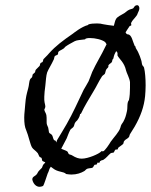

<svg xmlns="http://www.w3.org/2000/svg" viewBox="-20 -660 579 737"><path d="M509 -610C511 -614 515 -622 515 -628C515 -632 513 -640 507 -640C496 -640 495 -631 491 -628C486 -625 479 -625 473 -621C467 -618 463 -613 458 -610C444 -602 430 -595 426 -588C422 -583 420 -571 417 -561C402 -563 384 -565 376 -567C370 -569 361 -570 352 -570C340 -570 328 -569 322 -567C319 -567 318 -564 318 -564C293 -558 260 -531 260 -531C221 -504 194 -484 168 -455C161 -446 151 -438 147 -433C145 -430 146 -425 143 -422C142 -420 137 -420 136 -418C133 -415 134 -410 132 -407C128 -402 121 -397 118 -393C115 -390 116 -385 114 -382C112 -380 108 -377 106 -375C104 -371 105 -368 103 -364C101 -360 96 -358 96 -356C91 -347 92 -333 88 -320C82 -298 79 -287 77 -261C76 -242 73 -225 73 -209C73 -187 75 -172 81 -159C89 -141 96 -105 103 -94C107 -87 117 -82 125 -72C128 -67 129 -62 132 -58C133 -56 138 -56 139 -54C142 -50 140 -46 143 -42C146 -40 150 -39 154 -37C151 -32 146 -29 145 -26C143 -23 143 -19 141 -16C134 -8 127 -4 123 6C116 18 104 16 104 29C104 32 111 57 132 57C136 57 140 56 145 54C149 51 160 13 163 6C167 -1 168 -7 170 -12L175 -20C178 -18 180 -16 183 -14C203 2 223 -3 234 8C241 9 248 10 254 10C275 10 291 4 303 -3C307 -5 308 -8 311 -10C319 -16 330 -13 336 -17C339 -19 341 -28 345 -28C346 -28 348 -28 349 -28C353 -28 353 -36 355 -36C357 -36 359 -35 360 -35C364 -35 362 -42 366 -42C368 -45 374 -45 376 -46C389 -54 395 -64 405 -72C409 -74 414 -73 417 -75C419 -78 421 -86 425 -86C426 -86 428 -86 430 -86C433 -86 432 -91 435 -94C441 -99 450 -104 453 -108C455 -111 454 -116 457 -119C461 -125 471 -128 475 -134C477 -137 477 -142 479 -145C489 -161 495 -171 497 -174C520 -214 533 -251 537 -291C538 -303 539 -318 539 -332C539 -358 537 -384 533 -400C532 -405 527 -407 526 -411C524 -416 524 -424 522 -429C519 -439 515 -450 511 -458C508 -466 500 -475 500 -480C500 -484 498 -482 497 -484C489 -501 486 -527 471 -528C466 -528 464 -532 462 -536C465 -542 473 -552 477 -559C478 -562 484 -560 484 -564C484 -567 483 -569 483 -571C483 -572 483 -573 484 -573C491 -588 505 -595 509 -610ZM479 -345C479 -339 479 -331 479 -323C479 -307 478 -290 475 -276C466 -265 471 -248 467 -232C463 -214 461 -207 453 -192C448 -184 445 -183 442 -170C437 -153 417 -133 405 -116C401 -109 382 -79 375 -79C374 -79 372 -80 370 -80C370 -80 369 -80 369 -79C360 -69 318 -51 294 -51C282 -51 272 -54 256 -64C253 -66 249 -66 245 -68C242 -70 241 -77 238 -79C232 -83 223 -85 215 -89L236 -129C239 -136 244 -151 250 -162C253 -166 259 -169 262 -173C266 -179 265 -185 269 -190C271 -194 277 -197 279 -202C283 -207 287 -217 287 -220C287 -224 290 -222 291 -224C305 -254 321 -279 338 -308C350 -327 359 -348 371 -366C373 -370 378 -372 382 -376C385 -381 385 -390 389 -395C391 -397 396 -402 396 -403C396 -405 396 -407 396 -408C396 -409 396 -409 396 -409C403 -419 410 -417 411 -428C411 -432 414 -433 415 -435C418 -450 421 -455 426 -464C429 -460 431 -458 431 -457C431 -455 431 -452 431 -450C431 -449 431 -448 431 -447C438 -433 457 -421 464 -389C466 -380 477 -361 479 -345ZM383 -499C385 -497 387 -494 389 -490L385 -482C369 -448 349 -417 334 -384C329 -372 325 -359 320 -348C314 -336 307 -326 301 -315C279 -269 259 -224 236 -184C224 -163 211 -142 199 -122C198 -119 197 -116 196 -113C195 -115 195 -117 194 -119C193 -121 188 -121 187 -123C184 -127 183 -136 180 -141C176 -147 170 -147 168 -152C167 -155 167 -163 165 -170C161 -180 159 -182 159 -191V-200C159 -206 159 -211 158 -218C157 -225 151 -232 150 -239C153 -245 154 -249 154 -250C154 -259 151 -262 150 -276V-281C150 -284 150 -285 150 -289C150 -298 152 -317 154 -331C156 -350 157 -370 161 -382C166 -395 177 -411 187 -433C188 -435 188 -440 190 -444C192 -447 199 -448 202 -451C204 -455 202 -459 205 -462C209 -466 216 -468 223 -473C227 -475 228 -478 230 -480C239 -487 252 -494 267 -502C274 -506 291 -507 307 -509C307 -513 318 -514 325 -514C346 -514 371 -508 383 -499Z"/></svg>

Font: Jim Nightshade
Style: Regular
Weight: 400
Designer: Astigmatic (AOETI)
Foundry: Astigmatic (AOETI)
Version: Version 1.000